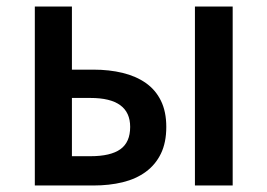

<svg xmlns="http://www.w3.org/2000/svg" viewBox="-20 -570 821 590"><path d="M87 -550H201V-356H267Q316 -356 357 -346Q398 -336 428 -315Q458 -294 474.5 -260.5Q491 -227 491 -180Q491 -132 474.5 -98Q458 -64 428 -42Q398 -20 357 -10Q316 0 267 0H87ZM695 -550V0H579V-550ZM201 -90H258Q320 -90 350 -111.5Q380 -133 380 -180Q380 -269 258 -269H201Z"/></svg>

Font: Kinto Sans Med
Style: Regular
Weight: 500
Designer: Authors: Ryoko NISHIZUKA  (kana & ideographs); Paul D. Hunt (Latin, Greek & Cyrillic); Wenlong ZHANG  (bopomofo); Sandol
Foundry: Adobe Systems Incorporated, ookami Inc.
Version: Version 0.001